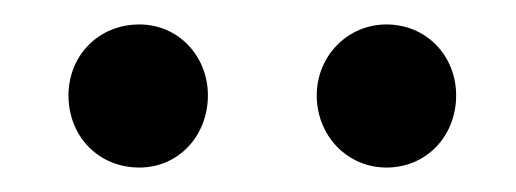

<svg xmlns="http://www.w3.org/2000/svg" viewBox="-20 -844 422 157"><path d="M94 -824C60 -824 36 -798 36 -766C36 -733 60 -707 94 -707C126 -707 150 -733 150 -766C150 -798 126 -824 94 -824ZM296 -824C264 -824 239 -798 239 -766C239 -733 264 -707 296 -707C329 -707 353 -733 353 -766C353 -798 329 -824 296 -824Z"/></svg>

Font: Glow Sans SC Condensed Medium
Style: Regular
Weight: 600
Width: 3
Designer: Ryoko NISHIZUKA (kana, bopomofo & ideographs); Paul D. Hunt (Latin, Greek & Cyrillic); Sandoll Communications, Soo-young
Version: Version 0.93